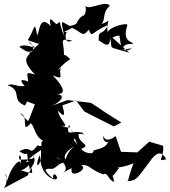

<svg xmlns="http://www.w3.org/2000/svg" viewBox="-31 -888 872 984"><path d="M353 -164C333 -168 388 -218 351 -192C307 -272 353 -212 284 -245C333 -233 276 -268 265 -322C305 -278 301 -303 289 -348L359 -373L401 -317L453 -290L553 -240L591 -260L521 -304L478 -332L501 -318L435 -361L315 -375L232 -345C277 -362 318 -405 248 -407C315 -399 297 -442 239 -502C306 -473 266 -506 281 -541C239 -500 296 -568 329 -584C283 -636 267 -586 296 -594C303 -673 261 -696 339 -680C295 -657 303 -724 313 -723C285 -724 305 -726 339 -745C392 -721 391 -694 424 -736C445 -691 429 -720 523 -760C486 -691 473 -749 475 -673C464 -706 533 -612 533 -692C552 -630 507 -655 632 -618L545 -695C608 -727 574 -670 582 -706C590 -608 608 -642 646 -639C587 -608 578 -669 653 -663C645 -678 593 -672 622 -760C623 -773 535 -753 521 -724C508 -789 556 -792 488 -764C514 -790 488 -816 532 -859C508 -889 421 -831 407 -859C420 -794 360 -793 419 -826C334 -774 391 -768 327 -755C283 -775 276 -802 299 -703C262 -784 288 -784 262 -766C254 -754 212 -831 229 -754C168 -820 171 -712 159 -708C145 -789 149 -741 111 -682C152 -671 211 -638 200 -682C121 -644 147 -590 68 -648C103 -675 188 -614 125 -664C95 -700 173 -636 120 -618C126 -599 63 -595 148 -506C94 -522 111 -512 113 -469C109 -473 51 -495 95 -448C66 -439 29 -465 9 -451C86 -422 23 -377 97 -347L147 -448L114 -467L90 -375L148 -353L121 -284L113 -267L72 -308C121 -295 72 -196 127 -257C147 -239 149 -185 189 -168C170 -152 197 -130 161 -143C115 -81 137 -150 68 -113C134 -66 90 -163 123 -14C111 -17 189 -76 111 -109C176 -78 135 -69 69 -70C57 -100 91 -107 69 -25C92 -101 26 -42 7 37C-22 -36 25 25 -11 76L-3 72L110 12L131 -28C132 0 152 8 75 -15C92 -15 155 -65 97 -57C91 -39 100 -68 179 -119C186 -27 136 -16 174 -94C174 0 227 24 242 30C287 41 238 -28 240 27C179 -27 204 -23 238 -23C256 -24 274 -65 322 -54C264 -89 342 -134 348 -136C282 -83 329 -35 259 -80C263 -85 336 -30 292 -3C363 -41 323 -23 340 -1C359 12 420 -25 384 -42C429 -47 427 -19 499 6C519 -10 521 30 553 45C549 -16 528 48 581 -30C567 -38 604 2 548 -53C542 -33 563 -15 653 -51C618 45 632 30 621 40C671 40 675 20 735 -58C761 -95 792 -127 821 -72C768 -56 812 -81 805 -141L734 -162L673 -107L589 -110L562 -190C513 -155 501 -181 501 -191C493 -185 499 -138 558 -171C489 -157 552 -143 449 -117C448 -89 396 -107 385 -125C443 -148 366 -152 372 -201C436 -202 341 -222 402 -197C363 -238 298 -171 323 -249L367 -144Z"/></svg>

Font: Hussar Lance
Style: Regular
Weight: 700
Foundry: Cannot Into Space Fonts, PlusOne Fonts
Version: Version 2.27